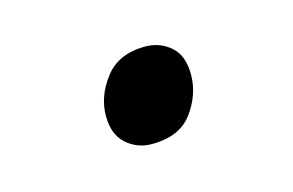

<svg xmlns="http://www.w3.org/2000/svg" viewBox="-35 -396 384 252"><g transform="rotate(-15 156.5 -270.0)"><path d="M148 -207Q128 -207 113.5 -220Q99 -233 99 -258Q99 -285 117.5 -309Q136 -333 172 -333Q192 -333 206.5 -320.5Q221 -308 221 -282Q221 -255 203.5 -231Q186 -207 148 -207Z"/></g></svg>

Font: Playwrite CO
Style: Regular
Weight: 400
Designer: Veronika Burian, José Scaglione
Foundry: TypeTogether
Version: Version 1.000